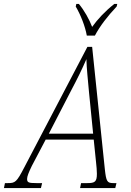

<svg xmlns="http://www.w3.org/2000/svg" viewBox="-76 -951 660 971"><path d="M363 -771H404C429 -819 468 -869 514 -918L517 -931H502C456 -895 417 -853 390 -815C375 -854 351 -897 323 -931H310L307 -918C332 -876 355 -817 363 -771ZM-56 0H131L137 -25H108C69 -25 61 -28 61 -46C61 -59 69 -79 85 -112L155 -245H398L410 -128C412 -113 414 -85 414 -72C414 -32 404 -25 366 -25H334L329 0H507L513 -25H498C466 -25 461 -32 454 -97L390 -714H366L46 -103C8 -30 1 -25 -36 -25H-51ZM282 -490C316 -554 340 -603 361 -652C362 -604 369 -545 374 -486L395 -275H171Z"/></svg>

Font: Noto Serif Condensed ExtraLight
Style: Italic
Weight: 200
Width: 3
Italic angle: -12°
Designer: Monotype Design Team
Foundry: Monotype Imaging Inc.
Version: Version 2.013